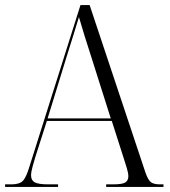

<svg xmlns="http://www.w3.org/2000/svg" viewBox="-21 -734 667 754"><path d="M-1 0V-10H24Q55 -10 68.5 -23.5Q82 -37 95 -81L295 -714H331L550 -57Q560 -28 571 -19Q582 -10 608 -10H621V0H396V-10H424Q459 -10 471 -17.5Q483 -25 483 -42Q483 -54 477 -74Q471 -94 466 -109L418 -259H163L118 -118Q113 -102 107 -80Q101 -58 101 -45Q101 -26 115.5 -18Q130 -10 169 -10H207V0ZM166 -269H414L343 -493Q325 -549 311.5 -592Q298 -635 289 -667Q279 -633 267.5 -597Q256 -561 243 -519Z"/></svg>

Font: Noto Serif Display SemiCondensed Light
Style: Regular
Weight: 300
Width: 4
Designer: Monotype Design Team
Foundry: Monotype Imaging Inc.
Version: Version 2.009